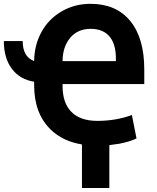

<svg xmlns="http://www.w3.org/2000/svg" viewBox="-33 -740 810 990"><path d="M389.6 229.5H530.8V8.3C547.9 6.3 565.4 3.9 582.5 1C619.1 -6.3 648.9 -15.1 670.9 -26.4L647 -147C592.8 -127 533.2 -116.7 468.3 -116.7C353 -116.7 289.6 -178.7 289.6 -296.4V-306.6H710.9V-381.8C710.9 -490.2 686.5 -573.7 638.2 -632.3C589.8 -690.9 522 -720.2 434.6 -720.2C434.1 -720.2 433.1 -720.2 432.6 -720.2C379.4 -720.2 330.6 -707.5 286.1 -682.1C241.2 -656.2 206.1 -621.1 181.2 -575.7C156.2 -530.3 143.6 -480 143.1 -424.8C103.5 -439.9 84 -474.1 84 -528.3H-13.2C-13.2 -469.7 0.5 -422.4 27.8 -385.7C54.7 -349.1 93.3 -326.7 143.1 -318.4V-299.8C143.1 -202.6 171.9 -126.5 229 -71.3C270.5 -31.2 324.2 -5.9 389.6 4.9ZM434.6 -591.3C519 -591.3 564.5 -538.1 564.5 -439.9V-424.8H289.6C290 -475.1 303.7 -515.1 329.6 -545.9C355.5 -576.2 390.6 -591.3 434.6 -591.3Z"/></svg>

Font: Roboto
Style: Bold
Weight: 700
Designer: Google
Version: Version 2.137; 2017